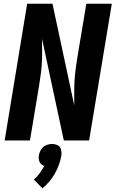

<svg xmlns="http://www.w3.org/2000/svg" viewBox="-20 -755 621 1032"><path d="M5 0H141L190 -294Q196 -330 200.5 -366Q205 -402 206 -437.5Q207 -473 206 -509V-520Q206 -527 206 -533.5Q206 -540 206 -546L323 0H459L581 -735H444L395 -441Q388 -399 383.5 -356.5Q379 -314 379 -272.5Q379 -231 379 -189L262 -735H126ZM208 257Q250 223 276 176Q302 129 310 80Q312 63 308 48Q304 33 290 26Q276 19 260 19Q243 19 227 26Q211 33 201.5 48Q192 63 189 80Q187 92 189 104Q191 116 198.5 124.5Q206 133 218 137Q207 157 193.5 176Q180 195 162 210Z"/></svg>

Font: Iosevka Sparkle Extrabold
Style: Italic
Weight: 800
Italic angle: -9°
Designer: Belleve Invis
Foundry: Belleve Invis
Version: Version 4.5.0; ttfautohint (v1.8.3)